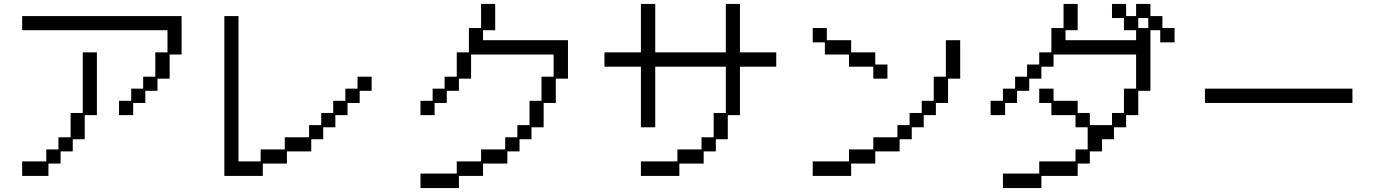

<svg xmlns="http://www.w3.org/2000/svg" viewBox="-20 -869 7040 979"><path d="M587 -355H649V-417H710V-478H772V-602H834V-715H93V-787H906V-591H845V-468H783V-406H721V-344H659V-282H587ZM93 -46H216V-107H278V-169H340V-293H402V-602H474V-282H412V-159H351V-97H289V-35H227V28H93Z M1124 -787H1196V-46H1309V-107H1432V-169H1556V-231H1618V-293H1679V-355H1741V-417H1803V-478H1875V-406H1814V-344H1752V-282H1690V-220H1628V-159H1567V-97H1443V-35H1320V28H1124Z M2309 16V-46H2433V-107H2556V-169H2618V-231H2680V-355H2741V-478H2803V-591H2382V-468H2320V-406H2258V-344H2196V-282H2124V-355H2186V-417H2247V-478H2309V-602H2371V-726H2433V-849H2505V-715H2443V-664H2876V-468H2814V-344H2752V-220H2690V-159H2629V-97H2567V-35H2443V28H2320V90H2124V16Z M3248 -46H3434V-107H3557V-169H3619V-293H3681V-529H3321V-220H3248V-529H3062V-602H3248V-849H3321V-602H3681V-849H3753V-602H3938V-529H3753V-282H3691V-159H3630V-97H3568V-35H3444V28H3248Z M4309 -591H4186V-653H4124V-726H4196V-664H4320V-602H4443V-540H4505V-468H4433V-529H4309ZM4124 -46H4309V-107H4433V-169H4556V-231H4618V-293H4680V-355H4741V-478H4803V-664H4876V-468H4814V-344H4752V-282H4690V-220H4629V-159H4567V-97H4443V-35H4320V28H4124Z M5279 16V-46H5464V-107H5526V-220H5464V-282H5341V-344H5279V-417H5352V-355H5475V-293H5537V-231H5650V-293H5711V-417H5773V-591H5352V-529H5290V-468H5228V-406H5166V-344H5105V-282H5031V-355H5094V-417H5156V-478H5217V-540H5279V-602H5341V-726H5403V-849H5475V-715H5413V-664H5773V-715H5711V-777H5650V-849H5722V-787H5773V-849H5846V-787H5907V-726H5969V-653H5896V-715H5846V-406H5784V-282H5722V-220H5660V-159H5599V-97H5537V-35H5475V28H5290V90H5094V16ZM5835 -726V-777H5784V-726Z M6124 -417H6876V-344H6124Z"/></svg>

Font: DotGothic16
Style: Regular
Weight: 400
Designer: Fontworks Inc.
Foundry: Fontworks Inc.
Version: Version 1.100